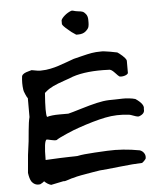

<svg xmlns="http://www.w3.org/2000/svg" viewBox="-58 -901 823 965"><g transform="rotate(-5 353.5 -418.5)"><path d="M161 13Q143 8 127 -8Q121 -2 107 5Q80 10 63 -13Q54 -27 50 -57L58 -147L67 -215Q68 -224 72 -269Q76 -314 82 -336V-431Q78 -435 70.5 -452.5Q63 -470 63 -475Q58 -508 63 -545Q66 -552 74.5 -557Q83 -562 97 -565.5Q111 -569 113 -570Q150 -562 164 -564Q185 -564 208.5 -569Q232 -574 245.5 -578.5Q259 -583 289 -593.5Q319 -604 329 -608Q342 -611 371.5 -618.5Q401 -626 421.5 -629.5Q442 -633 468 -633Q479 -634 514 -628L550 -621L560 -614Q570 -606 575 -601.5Q580 -597 586.5 -589.5Q593 -582 594 -576V-513Q590 -505 575.5 -501Q561 -497 550 -500Q546 -502 528.5 -521Q511 -540 499 -538Q387 -543 316 -519Q305 -514 271 -502.5Q237 -491 215 -480.5Q193 -470 177 -456L170 -450Q162 -346 170 -329Q193 -336 234 -336H278Q295 -340 342.5 -354.5Q390 -369 424.5 -377Q459 -385 487 -386Q497 -386 519 -386.5Q541 -387 555.5 -387.5Q570 -388 588.5 -386Q607 -384 620 -380Q665 -350 658 -326Q662 -303 632 -292Q626 -289 606 -296.5Q586 -304 582 -304Q520 -312 461 -300Q402 -288 322 -260Q303 -254 261.5 -236Q220 -218 208 -209Q199 -207 180.5 -211.5Q162 -216 158 -216Q144 -211 144 -114Q184 -116 216.5 -117.5Q249 -119 264.5 -119Q280 -119 291 -119.5Q302 -120 305 -120Q308 -120 310 -121Q333 -126 392 -129.5Q451 -133 456 -133Q535 -137 620 -121Q634 -116 641.5 -103.5Q649 -91 645 -76Q637 -65 626 -57Q584 -56 512.5 -48Q441 -40 411 -38Q404 -37 373.5 -32Q343 -27 316 -22Q289 -17 278 -13Q269 -12 249.5 -5Q230 2 224 0ZM330 -743Q325 -747 315 -755.5Q305 -764 301 -767.5Q297 -771 292 -776.5Q287 -782 285 -787V-806Q288 -816 303.5 -829.5Q319 -843 338 -850H345L352 -848Q358 -846 360 -846L373 -844Q386 -843 394 -840Q402 -837 410.5 -826Q419 -815 419 -797V-782Q419 -772 416.5 -762Q414 -752 400 -740Q386 -728 362 -728H352Z"/></g></svg>

Font: Excalifont
Style: Regular
Weight: 400
Designer: Your Own Font Foundry (Virgil); Ján Filípek / DizajnDesign (Excalifont, modifications)
Foundry: Your Own Font Foundry (Virgil); Ján Filípek / DizajnDesign (Excalifont, modifications)
Version: Version 1.000;Glyphs 3.2 (3227)